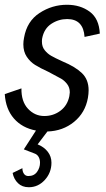

<svg xmlns="http://www.w3.org/2000/svg" viewBox="-26 -542 443 806"><path d="M346 -163Q346 -148 343 -131Q332 -69 285 -30.5Q238 8 173 10L132 64Q159 75 174.5 95Q190 115 190 141Q190 183 162 213.5Q134 244 95 244Q67 244 49.5 227Q32 210 27 184L68 164Q68 178 74.5 187.5Q81 197 93 197Q117 197 129.5 179.5Q142 162 142 141Q142 127 136 116.5Q130 106 118 102L74 85L125 6Q67 -5 32.5 -44.5Q-2 -84 -6 -147L64 -171Q63 -116 91.5 -85.5Q120 -55 160 -55Q198 -55 227.5 -77Q257 -99 265 -138Q267 -150 267 -154Q267 -175 255.5 -189.5Q244 -204 231 -211.5Q218 -219 178 -240Q143 -256 122 -269Q101 -282 86.5 -303.5Q72 -325 72 -356Q72 -369 75 -384Q87 -453 140 -487.5Q193 -522 255 -522Q311 -522 350.5 -493Q390 -464 393 -401L329 -387Q324 -462 256 -462Q220 -462 189.5 -442Q159 -422 151 -381Q150 -376 150 -367Q150 -346 161.5 -331.5Q173 -317 188.5 -308Q204 -299 237 -284Q290 -262 318 -235Q346 -208 346 -163Z"/></svg>

Font: Decalotype
Style: Italic
Weight: 400
Italic angle: -12°
Designer: Alfredo Marco Pradil
Foundry: Alfredo Marco Pradil
Version: Version 1.0